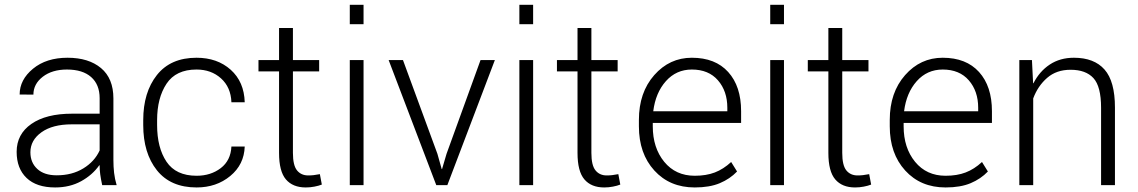

<svg xmlns="http://www.w3.org/2000/svg" viewBox="-20 -782 4805 811"><path d="M411.6 0Q405.8 -27.3 403.3 -45.9Q400.9 -64.5 400.9 -83.5L399.4 -84Q370.6 -43 322.8 -16.6Q274.9 9.8 212.9 9.8Q134.3 9.8 92.3 -30.3Q50.3 -70.3 50.3 -140.6Q50.3 -215.3 112.5 -258.5Q174.8 -301.8 284.2 -301.8H400.9V-367.2Q400.9 -424.8 365 -456.5Q329.1 -488.3 262.7 -488.3Q200.2 -488.3 160.6 -457.8Q121.1 -427.2 121.1 -382.3L63 -382.8Q63 -445.3 119.4 -491.7Q175.8 -538.1 265.1 -538.1Q354.5 -538.1 406.7 -494.4Q459 -450.7 459 -366.2V-106.4Q459 -78.1 461.9 -52.2Q464.8 -26.4 472.7 0ZM219.7 -41.5Q284.2 -41.5 331.8 -70.6Q379.4 -99.6 400.9 -146.5V-256.8H283.2Q202.1 -256.8 155.3 -223.4Q108.4 -189.9 108.4 -138.7Q108.4 -95.2 137.5 -68.4Q166.5 -41.5 219.7 -41.5Z M810.5 -39.6Q870.1 -39.6 912.4 -71.8Q954.6 -104 957.5 -163.1H1013.7Q1011.2 -86.9 952.6 -38.6Q894 9.8 810.5 9.8Q700.7 9.8 642.8 -62.7Q585 -135.3 585 -253.9V-274.4Q585 -392.1 642.8 -465.1Q700.7 -538.1 810.1 -538.1Q897.9 -538.1 954.6 -487.3Q1011.2 -436.5 1013.7 -350.1H957.5Q955.1 -413.6 913.6 -450.9Q872.1 -488.3 810.1 -488.3Q723.1 -488.3 683.3 -428.2Q643.6 -368.2 643.6 -274.4V-253.9Q643.6 -158.2 683.3 -98.9Q723.1 -39.6 810.5 -39.6Z M1217.3 -663.6V-528.3H1328.1V-480.5H1217.3V-136.2Q1217.3 -83.5 1234.6 -62.3Q1252 -41 1281.7 -41Q1294.4 -41 1304.7 -42.2Q1314.9 -43.5 1331.1 -46.4L1339.4 -2.4Q1326.2 2.9 1308.1 6.3Q1290 9.8 1271.5 9.8Q1216.8 9.8 1187.7 -24.2Q1158.7 -58.1 1158.7 -136.2V-480.5H1071.8V-528.3H1158.7V-663.6Z M1515.6 0H1457.5V-528.3H1515.6ZM1515.6 -679.7H1457.5V-761.7H1515.6Z M1827.6 -132.3 1845.7 -67.9H1847.2L1866.2 -132.3L2009.8 -528.3H2070.3L1869.6 0H1822.8L1621.6 -528.3H1682.1Z M2231.9 0H2173.8V-528.3H2231.9ZM2231.9 -679.7H2173.8V-761.7H2231.9Z M2478 -663.6V-528.3H2588.9V-480.5H2478V-136.2Q2478 -83.5 2495.4 -62.3Q2512.7 -41 2542.5 -41Q2555.2 -41 2565.4 -42.2Q2575.7 -43.5 2591.8 -46.4L2600.1 -2.4Q2586.9 2.9 2568.8 6.3Q2550.8 9.8 2532.2 9.8Q2477.5 9.8 2448.5 -24.2Q2419.4 -58.1 2419.4 -136.2V-480.5H2332.5V-528.3H2419.4V-663.6Z M2914.6 9.8Q2809.1 9.8 2743.9 -61.8Q2678.7 -133.3 2678.7 -248.5V-275.4Q2678.7 -391.1 2743.4 -464.6Q2808.1 -538.1 2902.3 -538.1Q3001.5 -538.1 3055.9 -477.8Q3110.4 -417.5 3110.4 -312.5V-262.7H2737.3V-248.5Q2737.3 -157.7 2785.6 -98.6Q2834 -39.6 2914.6 -39.6Q2962.9 -39.6 2999.3 -53.5Q3035.6 -67.4 3068.4 -97.7L3093.3 -57.6Q3063.5 -26.4 3020.5 -8.3Q2977.5 9.8 2914.6 9.8ZM2902.3 -488.3Q2836.4 -488.3 2792.7 -439.2Q2749 -390.1 2739.3 -312H3052.2V-326.7Q3052.2 -397 3012.7 -442.6Q2973.1 -488.3 2902.3 -488.3Z M3291.5 0H3233.4V-528.3H3291.5ZM3291.5 -679.7H3233.4V-761.7H3291.5Z M3537.6 -663.6V-528.3H3648.4V-480.5H3537.6V-136.2Q3537.6 -83.5 3554.9 -62.3Q3572.3 -41 3602.1 -41Q3614.7 -41 3625 -42.2Q3635.3 -43.5 3651.4 -46.4L3659.7 -2.4Q3646.5 2.9 3628.4 6.3Q3610.4 9.8 3591.8 9.8Q3537.1 9.8 3508.1 -24.2Q3479 -58.1 3479 -136.2V-480.5H3392.1V-528.3H3479V-663.6Z M3974.1 9.8Q3868.7 9.8 3803.5 -61.8Q3738.3 -133.3 3738.3 -248.5V-275.4Q3738.3 -391.1 3803 -464.6Q3867.7 -538.1 3961.9 -538.1Q4061 -538.1 4115.5 -477.8Q4169.9 -417.5 4169.9 -312.5V-262.7H3796.9V-248.5Q3796.9 -157.7 3845.2 -98.6Q3893.6 -39.6 3974.1 -39.6Q4022.5 -39.6 4058.8 -53.5Q4095.2 -67.4 4127.9 -97.7L4152.8 -57.6Q4123 -26.4 4080.1 -8.3Q4037.1 9.8 3974.1 9.8ZM3961.9 -488.3Q3896 -488.3 3852.3 -439.2Q3808.6 -390.1 3798.8 -312H4111.8V-326.7Q4111.8 -397 4072.3 -442.6Q4032.7 -488.3 3961.9 -488.3Z M4338.9 -528.3 4343.8 -430.7 4345.2 -430.2Q4370.6 -480.5 4414.1 -509.3Q4457.5 -538.1 4516.1 -538.1Q4601.6 -538.1 4645.5 -488.3Q4689.5 -438.5 4689.5 -327.6V0H4630.9V-326.7Q4630.9 -417 4598.6 -452.1Q4566.4 -487.3 4502 -487.3Q4442.4 -487.3 4403.1 -453.1Q4363.8 -418.9 4344.2 -366.2V0H4285.6V-528.3Z"/></svg>

Font: Franko
Style: Light
Weight: 300
Designer: Google
Version: Version 1.200310; 2013